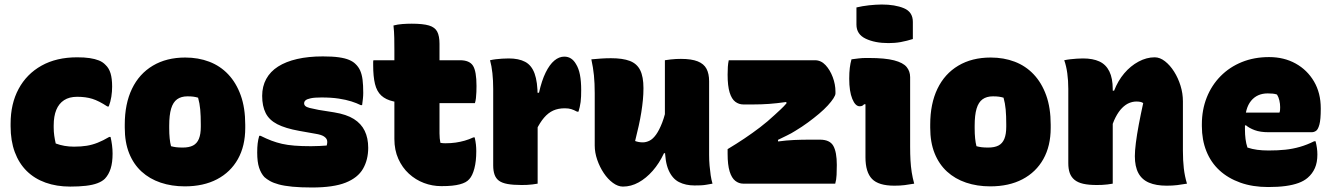

<svg xmlns="http://www.w3.org/2000/svg" viewBox="-20 -814 5910 851"><path d="M322 -560Q354 -560 377.5 -556.5Q401 -553 418.5 -546Q436 -539 448 -526Q463 -512 470 -489Q477 -466 477 -430Q477 -408 473.5 -385.5Q470 -363 462 -342H456Q418 -367 389 -376Q360 -385 322 -385Q287 -385 264 -370Q241 -355 229.5 -327Q218 -299 218 -258V-249Q218 -230 220.5 -212.5Q223 -195 227 -178Q246 -171 266 -167.5Q286 -164 308 -164Q340 -164 364.5 -168Q389 -172 413 -181.5Q437 -191 464 -207H470Q474 -190 476.5 -171Q479 -152 479 -133Q479 -94 470.5 -67Q462 -40 445 -22Q433 -10 412 -2Q391 6 360.5 9.5Q330 13 291 13Q231 13 182 -4.5Q133 -22 98.5 -56Q64 -90 45.5 -140Q27 -190 27 -254V-266Q27 -354 62.5 -420Q98 -486 164 -523Q230 -560 322 -560Z M801 -559Q859 -559 907.5 -540.5Q956 -522 991.5 -484.5Q1027 -447 1047 -391.5Q1067 -336 1067 -261V-247Q1067 -167 1034.5 -109Q1002 -51 942 -19.5Q882 12 799 12Q741 12 692 -4.5Q643 -21 607.5 -53.5Q572 -86 552.5 -134.5Q533 -183 533 -248V-262Q533 -354 565 -420.5Q597 -487 657.5 -523Q718 -559 801 -559ZM811 -387Q783 -387 765 -374Q747 -361 738.5 -332.5Q730 -304 730 -257V-246Q730 -221 732 -201Q734 -181 738 -166Q749 -163 760.5 -161.5Q772 -160 790 -160Q818 -160 835.5 -169Q853 -178 861.5 -198.5Q870 -219 870 -252V-263Q870 -301 867.5 -328.5Q865 -356 858 -381Q848 -384 837.5 -385.5Q827 -387 811 -387Z M1359 -166Q1380 -166 1397 -167Q1414 -168 1428 -169Q1432 -183 1429.5 -192.5Q1427 -202 1415.5 -209.5Q1404 -217 1379 -221L1306 -234Q1245 -245 1209 -263.5Q1173 -282 1157.5 -313Q1142 -344 1142 -389Q1142 -431 1160 -464Q1178 -497 1212.5 -519Q1247 -541 1297 -552.5Q1347 -564 1411 -564Q1454 -564 1482 -560Q1510 -556 1527.5 -548.5Q1545 -541 1555 -531Q1569 -518 1576.5 -501Q1584 -484 1587 -460.5Q1590 -437 1590 -402Q1590 -390 1588.5 -376Q1587 -362 1585 -348H1579Q1561 -357 1537.5 -364.5Q1514 -372 1481.5 -377Q1449 -382 1405 -382Q1374 -382 1357.5 -378.5Q1341 -375 1334.5 -369.5Q1328 -364 1328 -356Q1328 -349 1333.5 -344Q1339 -339 1352.5 -335.5Q1366 -332 1392 -327L1461 -316Q1516 -307 1548.5 -286.5Q1581 -266 1596.5 -234Q1612 -202 1612 -159Q1612 -106 1589 -66Q1566 -26 1512 -4.5Q1458 17 1363 17Q1312 17 1276 13.5Q1240 10 1216 3.5Q1192 -3 1177 -11.5Q1162 -20 1152 -29Q1137 -45 1128.5 -70.5Q1120 -96 1120 -138Q1120 -161 1122 -178Q1124 -195 1129 -212H1135Q1161 -199 1183.5 -190.5Q1206 -182 1230 -176.5Q1254 -171 1285.5 -168.5Q1317 -166 1359 -166Z M1635 -547H2019Q2061 -547 2076.5 -522.5Q2092 -498 2092 -433Q2092 -421 2091.5 -406.5Q2091 -392 2089.5 -379Q2088 -366 2085 -357H1810Q1758 -357 1724 -364.5Q1690 -372 1670 -390.5Q1650 -409 1642 -442Q1634 -475 1634 -525Q1634 -529 1634 -533Q1634 -537 1634 -540.5Q1634 -544 1635 -547ZM2084 -205Q2088 -187 2089.5 -173Q2091 -159 2091 -144Q2091 -99 2082.5 -67Q2074 -35 2060 -20Q2053 -12 2043 -6.5Q2033 -1 2018 3Q2003 7 1983.5 9Q1964 11 1936 11Q1896 11 1859 -3Q1822 -17 1792.5 -44Q1763 -71 1745.5 -110Q1728 -149 1728 -198Q1728 -247 1728 -296Q1728 -345 1728 -394Q1728 -443 1728 -492.5Q1728 -542 1728 -591Q1728 -618 1727.5 -646Q1727 -674 1724 -701Q1743 -706 1764 -707.5Q1785 -709 1805 -709Q1855 -709 1881.5 -701Q1908 -693 1918 -673.5Q1928 -654 1928 -620Q1928 -570 1928 -520.5Q1928 -471 1928 -421.5Q1928 -372 1928 -322.5Q1928 -273 1928 -223Q1928 -211 1929 -201Q1930 -191 1932 -181Q1937 -180 1942 -179.5Q1947 -179 1954 -179Q1979 -179 1999.5 -182Q2020 -185 2039.5 -190.5Q2059 -196 2078 -205Z M2332 -403H2369Q2381 -457 2398.5 -492.5Q2416 -528 2437 -545.5Q2458 -563 2481 -563Q2498 -563 2511 -554.5Q2524 -546 2533 -530Q2545 -511 2550.5 -482.5Q2556 -454 2556 -415Q2556 -400 2555.5 -387Q2555 -374 2553.5 -362Q2552 -350 2549.5 -339.5Q2547 -329 2544 -319H2538Q2523 -327 2511.5 -330.5Q2500 -334 2483 -334Q2454 -334 2432 -324Q2410 -314 2391.5 -292.5Q2373 -271 2356 -236ZM2363 0Q2351 2 2339.5 3.5Q2328 5 2316 5.5Q2304 6 2292 6Q2254 6 2229.5 1.5Q2205 -3 2191.5 -13Q2178 -23 2172 -40Q2166 -57 2166 -81Q2166 -115 2166 -150Q2166 -185 2166 -219.5Q2166 -254 2166 -287Q2166 -320 2166 -354Q2166 -388 2166 -420Q2166 -457 2162.5 -489.5Q2159 -522 2152 -547Q2165 -550 2178 -551.5Q2191 -553 2205.5 -554Q2220 -555 2235 -555Q2279 -555 2307.5 -540Q2336 -525 2349.5 -488Q2363 -451 2363 -386Q2363 -347 2363 -307.5Q2363 -268 2363 -229Q2363 -190 2363 -151Q2363 -112 2363 -74Q2363 -36 2363 0Z M2688 -556Q2740 -556 2771.5 -544Q2803 -532 2817.5 -503Q2832 -474 2832 -423Q2832 -397 2829.5 -371Q2827 -345 2822.5 -316.5Q2818 -288 2811 -256.5Q2804 -225 2795 -189Q2803 -186 2811.5 -184.5Q2820 -183 2829 -183Q2844 -183 2859 -190.5Q2874 -198 2888 -217.5Q2902 -237 2915 -270.5Q2928 -304 2938 -356L2936 -135H2923Q2902 -90 2873 -57Q2844 -24 2810.5 -5.5Q2777 13 2741 13Q2719 13 2696.5 -3.5Q2674 -20 2656 -47Q2638 -74 2627 -106Q2616 -138 2616 -169Q2616 -208 2616 -246.5Q2616 -285 2616 -324Q2616 -363 2616 -401Q2616 -445 2612.5 -480Q2609 -515 2601 -551Q2622 -553 2644 -554.5Q2666 -556 2688 -556ZM2998 -553Q3045 -553 3072.5 -542Q3100 -531 3111.5 -509Q3123 -487 3123 -454Q3123 -397 3123 -342.5Q3123 -288 3123 -234Q3123 -180 3123 -127Q3123 -103 3125 -80Q3127 -57 3130 -37Q3133 -17 3138 0Q3126 2 3112.5 4.5Q3099 7 3085.5 7.5Q3072 8 3058 8Q3019 8 2989.5 -7Q2960 -22 2943.5 -59.5Q2927 -97 2927 -162Q2927 -216 2927 -280Q2927 -344 2927 -412Q2927 -480 2927 -547Q2940 -549 2952.5 -550.5Q2965 -552 2976.5 -552.5Q2988 -553 2998 -553Z M3210 -547H3592Q3619 -547 3639 -525.5Q3659 -504 3671 -472Q3683 -440 3683 -408V-400Q3683 -392 3674 -378Q3665 -364 3649 -346.5Q3633 -329 3610.5 -310Q3588 -291 3561.5 -271.5Q3535 -252 3505 -234Q3488 -223 3467 -213Q3446 -203 3428 -194L3429 -187Q3465 -192 3499.5 -193.5Q3534 -195 3570 -195H3614Q3658 -195 3673.5 -167.5Q3689 -140 3689 -83Q3689 -61 3688 -39Q3687 -17 3682 0H3274Q3255 0 3239 -12.5Q3223 -25 3214 -54Q3205 -83 3205 -132V-153Q3245 -177 3280 -200.5Q3315 -224 3348.5 -249.5Q3382 -275 3414 -305Q3427 -317 3440.5 -329.5Q3454 -342 3466 -356L3465 -362Q3424 -356 3389 -353.5Q3354 -351 3317 -351H3275Q3255 -351 3239 -363Q3223 -375 3214 -404Q3205 -433 3205 -483Q3205 -502 3206 -517.5Q3207 -533 3210 -547Z M3816 -117Q3816 -138 3816 -160.5Q3816 -183 3816 -207.5Q3816 -232 3816 -256.5Q3816 -281 3816 -305.5Q3816 -330 3816 -352H3810Q3808 -350 3806 -348Q3804 -346 3801.5 -345Q3799 -344 3796.5 -343.5Q3794 -343 3790 -343Q3771 -343 3757.5 -376Q3744 -409 3744 -465Q3744 -493 3746.5 -513Q3749 -533 3754 -551Q3761 -552 3769 -553Q3777 -554 3785 -555Q3793 -556 3801 -556.5Q3809 -557 3817 -557Q3825 -557 3831 -557Q3903 -557 3943 -546.5Q3983 -536 3998.5 -517Q4014 -498 4014 -472Q4014 -436 4014 -397.5Q4014 -359 4014 -319Q4014 -279 4014 -239.5Q4014 -200 4014 -163Q4014 -131 4015.5 -103.5Q4017 -76 4021 -50.5Q4025 -25 4032 0Q4009 4 3989.5 6.5Q3970 9 3944 9Q3874 9 3845 -21Q3816 -51 3816 -117ZM3776 -781Q3789 -784 3803 -786.5Q3817 -789 3831.5 -790.5Q3846 -792 3860.5 -793Q3875 -794 3888 -794Q3947 -794 3986.5 -777.5Q4026 -761 4026 -717V-641Q4013 -637 3999.5 -633.5Q3986 -630 3972 -627.5Q3958 -625 3944 -624Q3930 -623 3918 -623Q3858 -623 3817 -642.5Q3776 -662 3776 -705Z M4371 -559Q4429 -559 4477.5 -540.5Q4526 -522 4561.5 -484.5Q4597 -447 4617 -391.5Q4637 -336 4637 -261V-247Q4637 -167 4604.5 -109Q4572 -51 4512 -19.5Q4452 12 4369 12Q4311 12 4262 -4.5Q4213 -21 4177.5 -53.5Q4142 -86 4122.5 -134.5Q4103 -183 4103 -248V-262Q4103 -354 4135 -420.5Q4167 -487 4227.5 -523Q4288 -559 4371 -559ZM4381 -387Q4353 -387 4335 -374Q4317 -361 4308.5 -332.5Q4300 -304 4300 -257V-246Q4300 -221 4302 -201Q4304 -181 4308 -166Q4319 -163 4330.5 -161.5Q4342 -160 4360 -160Q4388 -160 4405.5 -169Q4423 -178 4431.5 -198.5Q4440 -219 4440 -252V-263Q4440 -301 4437.5 -328.5Q4435 -356 4428 -381Q4418 -384 4407.5 -385.5Q4397 -387 4381 -387Z M5241 0Q5218 4 5197.5 6.5Q5177 9 5151 9Q5104 9 5072.5 -4.5Q5041 -18 5025.5 -47Q5010 -76 5010 -122Q5010 -145 5014.5 -181Q5019 -217 5027.5 -262Q5036 -307 5047 -357Q5042 -361 5034 -362.5Q5026 -364 5017 -364Q5001 -364 4985 -357.5Q4969 -351 4953.5 -335.5Q4938 -320 4924.5 -294Q4911 -268 4901 -229L4892 -412H4918Q4935 -456 4963 -489Q4991 -522 5026.5 -541Q5062 -560 5098 -560Q5121 -560 5143.5 -542.5Q5166 -525 5184 -496.5Q5202 -468 5212.5 -434Q5223 -400 5223 -365Q5223 -329 5223 -292.5Q5223 -256 5223 -219.5Q5223 -183 5223 -146Q5223 -103 5227 -68Q5231 -33 5241 0ZM4912 0Q4900 2 4888.5 3.5Q4877 5 4865 5.5Q4853 6 4841 6Q4805 6 4781 0.5Q4757 -5 4742.5 -17Q4728 -29 4721.5 -47Q4715 -65 4715 -91Q4715 -132 4715 -172.5Q4715 -213 4715 -254Q4715 -295 4715 -336.5Q4715 -378 4715 -420Q4715 -457 4710.5 -489.5Q4706 -522 4697 -547Q4711 -550 4725 -551.5Q4739 -553 4753 -554Q4767 -555 4780 -555Q4824 -555 4853 -541.5Q4882 -528 4897 -497.5Q4912 -467 4912 -419Q4912 -348 4912 -277Q4912 -206 4912 -136.5Q4912 -67 4912 0Z M5605 -561Q5671 -561 5722.5 -532.5Q5774 -504 5804 -453Q5834 -402 5834 -334V-331Q5834 -284 5828 -262Q5822 -240 5813 -234Q5804 -228 5794 -228H5602Q5566 -228 5541.5 -237Q5517 -246 5502 -259L5482 -251L5484 -315H5651Q5653 -320 5653.5 -326Q5654 -332 5654 -339Q5654 -354 5650.5 -369Q5647 -384 5640 -395Q5631 -398 5621.5 -399Q5612 -400 5599 -400Q5552 -400 5525 -367Q5498 -334 5498 -269V-240Q5498 -218 5500.5 -198Q5503 -178 5509 -160Q5530 -153 5552.5 -150Q5575 -147 5603 -147Q5644 -147 5677 -150.5Q5710 -154 5741.5 -163Q5773 -172 5805 -188H5811Q5815 -172 5817 -158Q5819 -144 5819 -129Q5819 -94 5808 -69Q5797 -44 5776 -26Q5760 -12 5735.5 -3Q5711 6 5678 10.5Q5645 15 5601 15Q5532 15 5477.5 -4.5Q5423 -24 5385 -59Q5347 -94 5327 -144Q5307 -194 5307 -255V-263Q5307 -327 5328.5 -381.5Q5350 -436 5390 -476.5Q5430 -517 5484.5 -539Q5539 -561 5605 -561Z"/></svg>

Font: Recursive Casual Black
Style: Regular
Weight: 900
Version: Version 1.047